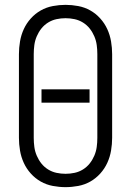

<svg xmlns="http://www.w3.org/2000/svg" viewBox="-20 -763 540 791"><path d="M250 8Q224 8 197.5 3Q171 -2 148 -15Q125 -28 107 -48Q89 -68 78 -92Q67 -116 62.5 -142.5Q58 -169 58 -195V-540Q58 -566 62.5 -592.5Q67 -619 78 -643Q89 -667 107 -687Q125 -707 148 -720Q171 -733 197.5 -738Q224 -743 250 -743Q276 -743 302.5 -738Q329 -733 352 -720Q375 -707 393 -687Q411 -667 422 -643Q433 -619 437.5 -592.5Q442 -566 442 -540V-195Q442 -169 437.5 -142.5Q433 -116 422 -92Q411 -68 393 -48Q375 -28 352 -15Q329 -2 302.5 3Q276 8 250 8ZM250 -47Q269 -47 287.5 -51Q306 -55 322 -65Q338 -75 349.5 -89.5Q361 -104 368.5 -121.5Q376 -139 378.5 -157.5Q381 -176 381 -195V-540Q381 -559 378.5 -577.5Q376 -596 368.5 -613.5Q361 -631 349.5 -645.5Q338 -660 322 -670Q306 -680 287.5 -684Q269 -688 250 -688Q231 -688 212.5 -684Q194 -680 178 -670Q162 -660 150.5 -645.5Q139 -631 131.5 -613.5Q124 -596 121.5 -577.5Q119 -559 119 -540V-195Q119 -176 121.5 -157.5Q124 -139 131.5 -121.5Q139 -104 150.5 -89.5Q162 -75 178 -65Q194 -55 212.5 -51Q231 -47 250 -47ZM349 -340H151V-395H349Z"/></svg>

Font: Iosevka SS04 Light
Style: Regular
Weight: 300
Monospace: yes
Designer: Belleve Invis
Foundry: Belleve Invis
Version: Version 19.0.0; ttfautohint (v1.8.4)